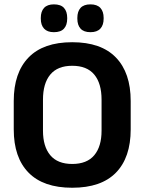

<svg xmlns="http://www.w3.org/2000/svg" viewBox="-20 -846 662 880"><path d="M311 14.5Q178.5 14.5 110.8 -54.8Q43 -124 43 -253V-383Q43 -512.5 110.8 -582.5Q178.5 -652.5 311 -652.5Q443.5 -652.5 511.2 -582.5Q579 -512.5 579 -383V-253Q579 -124 511.5 -54.8Q444 14.5 311 14.5ZM311 -94.5Q378.5 -94.5 412 -134.5Q445.5 -174.5 445.5 -247V-389Q445.5 -464 412 -504.2Q378.5 -544.5 311 -544.5Q244 -544.5 210.5 -504.2Q177 -464 177 -389V-247Q177 -174.5 210.5 -134.5Q244 -94.5 311 -94.5ZM227 -698.5Q197 -698.5 182 -714.8Q167 -731 167 -760.5V-764Q167 -793.5 182 -809.8Q197 -826 227 -826Q258.5 -826 273.2 -809.8Q288 -793.5 288 -764V-760.5Q288 -731 273.2 -714.8Q258.5 -698.5 227 -698.5ZM394.5 -698.5Q364 -698.5 349.2 -714.8Q334.5 -731 334.5 -760.5V-764Q334.5 -793.5 349.2 -809.8Q364 -826 394.5 -826Q425 -826 440 -809.8Q455 -793.5 455 -764V-760.5Q455 -731 440 -714.8Q425 -698.5 394.5 -698.5Z"/></svg>

Font: Anek Bangla SemiBold
Style: Regular
Weight: 600
Designer: Sulekha Rajkumar (Bangla), Yesha Goshar (Latin)
Foundry: Ek Type
Version: Version 1.003